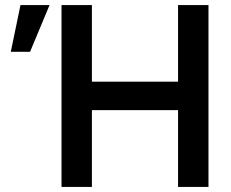

<svg xmlns="http://www.w3.org/2000/svg" viewBox="-20 -740 915 760"><path d="M223.5 0V-720H343.8V-416.8H684.8V-720H805.2V0H684.8V-304H343.8V0ZM61.1 -720 22.7 -535H99L176.2 -720Z"/></svg>

Font: Hauora
Style: Regular
Weight: 400
Designer: Wayne Shih
Foundry: WCYS
Version: Version 1.001